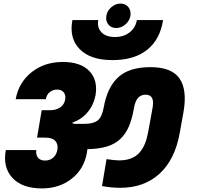

<svg xmlns="http://www.w3.org/2000/svg" viewBox="-20 -1053 1117 1063"><path d="M211.9 -9.8Q102.5 -9.8 48.6 -68.4Q-5.4 -127 12.2 -222.2H181.2Q176.8 -198.2 189.5 -181.2Q202.1 -164.1 229 -164.1Q256.8 -164.1 275.1 -180.7Q293.5 -197.3 297.9 -225.1Q302.7 -253.9 286.4 -272.5Q270 -291 231.9 -291H185.1L210.9 -442.9H258.8Q290.5 -442.9 313.5 -458.7Q336.4 -474.6 340.8 -502Q345.2 -526.4 332.8 -541.7Q320.3 -557.1 296.9 -557.1Q272.5 -557.1 254.9 -542.5Q237.3 -527.8 233.9 -503.9H66.9Q83.5 -596.2 154.8 -653.1Q226.1 -710 328.1 -710Q425.8 -710 474.4 -659.9Q522.9 -609.9 508.8 -524.9Q498 -470.7 464.8 -431.4Q431.6 -392.1 380.9 -374L379.9 -371.1Q382.3 -370.6 386.5 -368.9Q390.6 -367.2 391.1 -367.2H445.8Q496.6 -367.2 520.5 -385.7Q544.4 -404.3 554.2 -458Q573.7 -569.3 634.3 -625.2Q694.8 -681.2 813 -681.2Q930.7 -681.2 973.9 -618.4Q1017.1 -555.7 996.1 -434.1L975.1 -316.9Q948.7 -169.4 863.3 -91.3Q777.8 -13.2 646 -13.2Q596.7 -13.2 544.9 -22.9L569.8 -171.9Q616.7 -165 639.2 -165Q677.7 -165 706.3 -176.3Q734.9 -187.5 753.4 -209.5Q772 -231.4 783 -259Q793.9 -286.6 800.8 -324.2L825.2 -459Q836.9 -528.8 786.1 -528.8Q734.4 -528.8 722.2 -457Q711.4 -395 693.8 -353.5Q676.3 -312 646 -283.4Q615.7 -254.9 571.5 -241.7Q527.3 -228.5 463.9 -227.1Q463.4 -223.6 462.4 -216.6Q461.4 -209.5 460.9 -206.1Q444.8 -116.2 376.2 -63Q307.6 -9.8 211.9 -9.8ZM602.1 -720.2Q481 -720.2 421.4 -780.8Q361.8 -841.3 380.9 -941.9H523.9Q516.6 -900.9 541.5 -874.5Q566.4 -848.1 616.2 -848.1Q666 -848.1 698.5 -874.5Q731 -900.9 737.8 -941.9H882.8Q866.2 -834.5 794.9 -777.3Q723.6 -720.2 602.1 -720.2ZM623 -897.9Q595.7 -897.9 579.8 -917.5Q564 -937 568.8 -964.8Q573.2 -993.2 596.4 -1013.2Q619.6 -1033.2 647 -1033.2Q675.3 -1033.2 690.9 -1013.4Q706.5 -993.7 702.1 -964.8Q696.8 -937 674.1 -917.5Q651.4 -897.9 623 -897.9Z"/></svg>

Font: Poppins ExtraBold
Style: Italic
Weight: 800
Italic angle: -10°
Designer: Ninad Kale (Devanagari), Jonny Pinhorn (Latin)
Foundry: Indian Type Foundry
Version: Version 3.200;PS 1.000;hotconv 16.6.54;makeotf.lib2.5.65590